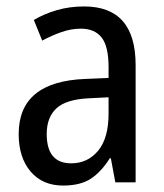

<svg xmlns="http://www.w3.org/2000/svg" viewBox="-20 -566 509 596"><path d="M317 -213Q317 -137 284.5 -98Q252 -59 201 -59Q125 -59 125 -150Q125 -202 155.5 -230Q186 -258 258 -261L317 -264ZM85 -504 111 -440Q141 -456 171 -466.5Q201 -477 231 -477Q274 -477 295.5 -449.5Q317 -422 317 -358V-324L245 -321Q38 -313 38 -150Q38 -77 75 -33.5Q112 10 176 10Q229 10 261.5 -11Q294 -32 321 -75H324L338 0H401V-364Q401 -546 241 -546Q196 -546 156.5 -534.5Q117 -523 85 -504Z"/></svg>

Font: Noto Sans Display SemiCondensed
Style: Regular
Weight: 400
Width: 4
Designer: Monotype Design team
Foundry: Monotype Imaging Inc.
Version: 1.000